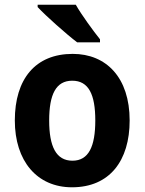

<svg xmlns="http://www.w3.org/2000/svg" viewBox="-20 -786 615 816"><path d="M302 -766H140V-756C174 -719 263 -640 308 -606H405V-619C377 -654 327 -722 302 -766ZM531 -274C531 -456 432 -557 289 -557C130 -557 43 -450 43 -274C43 -102 137 10 286 10C446 10 531 -103 531 -274ZM189 -274C189 -385 218 -443 287 -443C357 -443 385 -384 385 -274C385 -164 357 -103 288 -103C218 -103 189 -164 189 -274Z"/></svg>

Font: Noto Sans Devanagari SemiCondensed
Style: Bold
Weight: 700
Width: 4
Designer: Jelle Bosma - Monotype Design Team
Foundry: Monotype Imaging Inc.
Version: Version 2.004